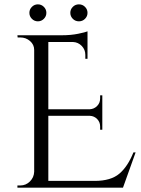

<svg xmlns="http://www.w3.org/2000/svg" viewBox="-20 -862 647 882"><path d="M181.5 -775.5Q170 -764 154 -764Q138 -764 126.5 -775.5Q115 -787 115 -803Q115 -819 126.5 -830.5Q138 -842 154 -842Q170 -842 181.5 -830.5Q193 -819 193 -803Q193 -787 181.5 -775.5ZM370.5 -775.5Q359 -764 342.5 -764Q326 -764 314.5 -775.5Q303 -787 303 -803Q303 -819 314.5 -830.5Q326 -842 342.5 -842Q359 -842 370.5 -830.5Q382 -819 382 -803Q382 -787 370.5 -775.5ZM73 -10Q99 -10 117.5 -28.5Q136 -47 137 -73V-633Q137 -657 118 -673.5Q99 -690 73 -690H61L60 -700H263Q306 -700 339.5 -707Q373 -714 382 -718V-592H372V-610Q372 -634 355.5 -651Q339 -668 316 -669H202V-360H392Q412 -361 426 -375Q440 -389 440 -410V-424H450V-266H440V-281Q440 -301 426.5 -315Q413 -329 393 -330H202V-31H415Q489 -31 528 -64Q567 -97 593 -162H603L545 0H60V-10Z"/></svg>

Font: Cinzel Decorative
Style: Regular
Weight: 400
Designer: Natanael Gama
Version: Version 1.001;PS 001.001;hotconv 1.0.56;makeotf.lib2.0.21325